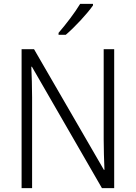

<svg xmlns="http://www.w3.org/2000/svg" viewBox="-20 -967 698 987"><path d="M458 -939V-947H392C365 -902 319 -842 281 -798V-788H318C364 -827 428 -896 458 -939ZM567 0V-714H513V-251C513 -203 515 -139 517 -94H514L155 -714H91V0H145V-466C145 -524 143 -575 141 -624H144L504 0Z"/></svg>

Font: Noto Sans Khmer SemiCondensed Light
Style: Regular
Weight: 300
Width: 4
Designer: Danh Hong and the Monotype Design Team
Foundry: Monotype Imaging Inc.
Version: Version 2.004